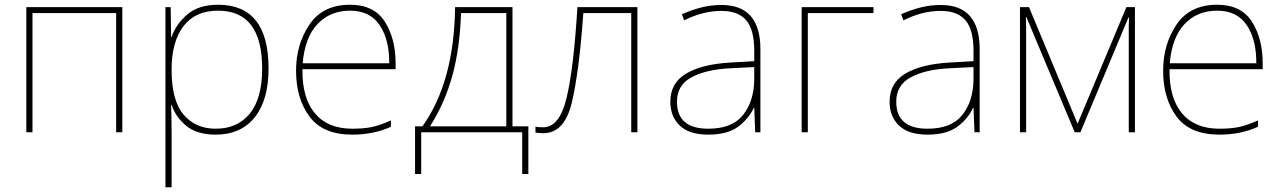

<svg xmlns="http://www.w3.org/2000/svg" viewBox="-20 -558 5408 810"><path d="M496 -528V0H470V-503H117V0H91V-528Z M900 -513Q1086 -513 1086 -269Q1086 -143 1034 -79Q982 -15 890 -15Q805 -15 754.5 -74.5Q704 -134 704 -262V-265Q704 -382 754 -447.5Q804 -513 900 -513ZM900 -538Q817 -538 769 -496Q721 -454 704 -402H702L700 -528H678V232H704V15Q704 -16 703.5 -49Q703 -82 702 -116H704Q721 -64 766 -27Q811 10 890 10Q996 10 1054.5 -63Q1113 -136 1113 -269Q1113 -538 900 -538Z M1457 -538Q1342 -538 1285.5 -454.5Q1229 -371 1229 -259Q1229 -143 1285.5 -66.5Q1342 10 1466 10Q1556 10 1629 -23V-50Q1582 -29 1548 -22Q1514 -15 1466 -15Q1363 -15 1308.5 -80Q1254 -145 1256 -266H1649V-291Q1649 -395 1603.5 -466.5Q1558 -538 1457 -538ZM1457 -513Q1541 -513 1582 -451.5Q1623 -390 1622 -291H1257Q1266 -400 1319.5 -456.5Q1373 -513 1457 -513Z M2116 -503V-25H1794Q1856 -122 1888 -237.5Q1920 -353 1925 -503ZM2142 -528H1900Q1896 -212 1762 -25H1731V176H1757V0H2183V176H2209V-25H2142Z M2669 0V-528H2416Q2400 -267 2370 -144Q2340 -21 2272 -21Q2249 -21 2239 -24V1Q2243 2 2251 3Q2259 4 2272 4Q2361 4 2392 -124Q2423 -252 2441 -503H2643V0Z M3162 -275V-220Q3160 -129 3114 -72Q3068 -15 2968 -15Q2836 -15 2836 -129Q2836 -199 2897.5 -232Q2959 -265 3061 -270ZM3024 -537Q2980 -537 2938.5 -526.5Q2897 -516 2857 -498L2866 -472Q2945 -512 3024 -512Q3094 -512 3128 -472.5Q3162 -433 3162 -343V-300L3059 -294Q2941 -287 2874.5 -247.5Q2808 -208 2808 -129Q2808 -66 2848 -28Q2888 10 2968 10Q3049 10 3094 -23.5Q3139 -57 3160 -103H3162L3166 0H3188V-350Q3188 -537 3024 -537Z M3665 -528V-503H3388V0H3362V-528Z M4087 -275V-220Q4085 -129 4039 -72Q3993 -15 3893 -15Q3761 -15 3761 -129Q3761 -199 3822.5 -232Q3884 -265 3986 -270ZM3949 -537Q3905 -537 3863.5 -526.5Q3822 -516 3782 -498L3791 -472Q3870 -512 3949 -512Q4019 -512 4053 -472.5Q4087 -433 4087 -343V-300L3984 -294Q3866 -287 3799.5 -247.5Q3733 -208 3733 -129Q3733 -66 3773 -28Q3813 10 3893 10Q3974 10 4019 -23.5Q4064 -57 4085 -103H4087L4091 0H4113V-350Q4113 -537 3949 -537Z M4768 -528H4732L4526 -36L4321 -528H4283V0H4309V-403Q4309 -427 4309 -445.5Q4309 -464 4308 -486H4310L4514 0H4538L4741 -485H4743Q4742 -462 4742 -444.5Q4742 -427 4742 -406V0H4768Z M5115 -538Q5000 -538 4943.5 -454.5Q4887 -371 4887 -259Q4887 -143 4943.5 -66.5Q5000 10 5124 10Q5214 10 5287 -23V-50Q5240 -29 5206 -22Q5172 -15 5124 -15Q5021 -15 4966.5 -80Q4912 -145 4914 -266H5307V-291Q5307 -395 5261.5 -466.5Q5216 -538 5115 -538ZM5115 -513Q5199 -513 5240 -451.5Q5281 -390 5280 -291H4915Q4924 -400 4977.5 -456.5Q5031 -513 5115 -513Z"/></svg>

Font: Noto Sans UI Thin
Style: Regular
Weight: 250
Designer: Monotype Design Team
Foundry: Monotype Imaging Inc.
Version: Version 1.901